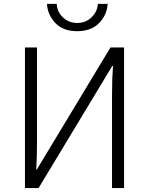

<svg xmlns="http://www.w3.org/2000/svg" viewBox="-20 -960 761 980"><path d="M107.4 -717.8H168.9V-239.3Q168.9 -161.1 165 -94.7H168L227.5 -193.4L543.9 -717.8H613.3V0H551.8V-472.7Q551.8 -560.5 556.6 -623H552.7L498 -532.2L176.8 0H107.4ZM219.7 -940.4H269.5Q271.5 -899.4 301.3 -871.1Q331.1 -842.8 374 -842.8Q418 -842.8 447.8 -872.1Q477.5 -901.4 479.5 -940.4H529.3Q526.4 -883.8 485.8 -842.3Q445.3 -800.8 374 -800.8Q301.8 -800.8 262.2 -842.8Q222.7 -884.8 219.7 -940.4Z"/></svg>

Font: Gothic A1 Light
Style: Regular
Weight: 300
Version: Version 2.50